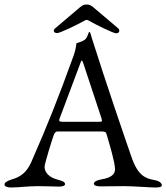

<svg xmlns="http://www.w3.org/2000/svg" viewBox="-22 -828 739 853"><path d="M232 -681C245 -681 327 -721 353 -736C362 -741 364 -741 373 -736C399 -721 481 -680 494 -680C503 -680 508 -685 508 -691C508 -695 507 -699 502 -703L404 -786C385 -803 378 -808 363 -808C348 -808 341 -803 322 -786L224 -703C219 -699 217 -695 217 -691C217 -685 223 -681 232 -681ZM333 -542C337 -553 339 -559 341 -559C344 -559 346 -553 350 -541L429 -302C430 -298 431 -294 431 -292C431 -287 427 -287 417 -287H262C249 -287 241 -287 241 -294C241 -296 242 -299 243 -302ZM668 5C685 5 697 3 697 -5C697 -14 687 -24 664 -28C624 -35 591 -48 563 -128C530 -223 449 -459 385 -662C382 -671 380 -686 375 -686C370 -686 368 -660 354 -651C342 -643 330 -640 318 -636C316 -635 319 -620 304 -578C237 -393 192 -279 117 -108C95 -58 65 -41 31 -31C9 -24 -2 -17 -2 -8C-2 0 10 5 27 5C60 5 103 -1 147 -1C184 -1 220 1 238 1C255 1 267 -2 267 -10C267 -19 257 -24 234 -30C202 -38 176 -58 176 -87C176 -100 207 -200 216 -226C221 -240 227 -244 233 -244H424C442 -244 448 -243 451 -233C466 -183 489 -105 489 -76C489 -54 472 -38 428 -31C410 -28 395 -21 395 -12C395 -4 407 0 424 0C448 0 490 -1 529 -1C574 -1 640 5 668 5Z"/></svg>

Font: EB Garamond 12
Style: Regular
Weight: 400
Version: Version 0.016+